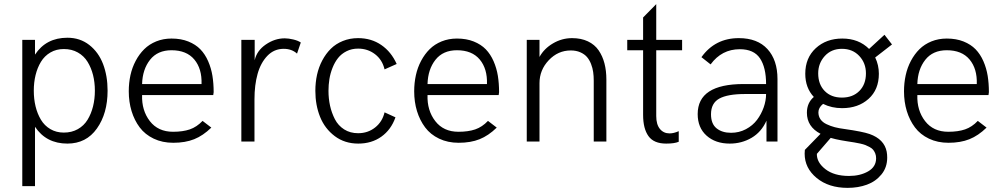

<svg xmlns="http://www.w3.org/2000/svg" viewBox="-20 -679 4811 921"><path d="M86.9 213.9V-487.8H147.9V-417Q201.2 -498 303.2 -498Q363.8 -498 408.2 -463.4Q452.6 -428.7 474.4 -371.8Q496.1 -314.9 496.1 -244.1Q496.1 -134.8 444.8 -62.5Q393.6 9.8 303.2 9.8Q201.7 9.8 147.9 -70.8V213.9ZM286.1 -43Q324.2 -43 353.5 -59.6Q382.8 -76.2 400.1 -104.7Q417.5 -133.3 426.3 -168.7Q435.1 -204.1 435.1 -244.1Q435.1 -284.2 426.3 -319.1Q417.5 -354 400.1 -382.3Q382.8 -410.6 353.5 -427.2Q324.2 -443.8 286.1 -443.8Q250 -443.8 221.7 -427.2Q193.4 -410.6 176.3 -382.3Q159.2 -354 150.6 -318.8Q142.1 -283.7 142.1 -244.1Q142.1 -204.1 150.6 -168.7Q159.2 -133.3 176.3 -104.7Q193.4 -76.2 221.7 -59.6Q250 -43 286.1 -43Z M811 5.9Q758.8 5.9 717.3 -13.9Q675.8 -33.7 650.1 -67.9Q624.5 -102.1 611.1 -146.2Q597.7 -190.4 597.7 -241.2Q597.7 -281.2 605.7 -318.1Q613.8 -355 630.9 -387.2Q647.9 -419.4 671.9 -443.1Q695.8 -466.8 729.5 -480.5Q763.2 -494.1 802.7 -494.1Q848.1 -494.1 883.3 -480Q918.5 -465.8 941.2 -442.4Q963.9 -418.9 978.5 -385.3Q993.2 -351.6 999 -315.2Q1004.9 -278.8 1004.9 -236.8L1002.9 -223.1H661.6Q659.2 -149.4 698.7 -98.1Q738.3 -46.9 810.1 -46.9Q856.9 -46.9 890.4 -58.3Q923.8 -69.8 951.7 -99.1L993.7 -66.9Q954.1 -28.3 911.4 -11.2Q868.7 5.9 811 5.9ZM661.6 -275.9H946.8Q949.2 -349.1 912.1 -393.6Q875 -438 802.7 -438Q735.8 -438 699.7 -392.1Q663.6 -346.2 661.6 -275.9Z M1137.7 0V-487.8H1201.7V-390.1Q1211.9 -436 1255.1 -465.6Q1298.3 -495.1 1345.7 -495.1Q1364.3 -495.1 1386.7 -489.7Q1409.2 -484.4 1422.9 -475.1L1404.8 -421.9Q1379.4 -444.8 1340.8 -444.8Q1294.9 -444.8 1262.7 -411.4Q1230.5 -377.9 1215.6 -324.5Q1200.7 -271 1200.7 -203.1V0Z M1698.7 9.8Q1633.3 9.8 1585.7 -26.1Q1538.1 -62 1515.4 -118.4Q1492.7 -174.8 1492.7 -243.2Q1492.7 -283.2 1500.7 -320.1Q1508.8 -356.9 1525.9 -389.2Q1543 -421.4 1566.9 -445.1Q1590.8 -468.8 1624.5 -482.4Q1658.2 -496.1 1697.8 -496.1Q1761.2 -496.1 1809.1 -463.1Q1856.9 -430.2 1882.8 -372.1L1824.7 -346.2Q1814 -392.1 1779.1 -418.9Q1744.1 -445.8 1697.8 -445.8Q1667 -445.8 1642.3 -433.3Q1617.7 -420.9 1601.8 -400.9Q1585.9 -380.9 1575.2 -354Q1564.5 -327.1 1560.1 -299.6Q1555.7 -272 1555.7 -243.2Q1555.7 -206.1 1563.2 -171.9Q1570.8 -137.7 1586.4 -107.2Q1602.1 -76.7 1630.9 -58.3Q1659.7 -40 1697.8 -40Q1744.6 -40 1779.3 -67.4Q1814 -94.7 1824.7 -140.1L1877 -116.2Q1856 -56.6 1809.3 -23.4Q1762.7 9.8 1698.7 9.8Z M2180.2 5.9Q2127.9 5.9 2086.4 -13.9Q2044.9 -33.7 2019.3 -67.9Q1993.7 -102.1 1980.2 -146.2Q1966.8 -190.4 1966.8 -241.2Q1966.8 -281.2 1974.9 -318.1Q1982.9 -355 2000 -387.2Q2017.1 -419.4 2041 -443.1Q2064.9 -466.8 2098.6 -480.5Q2132.3 -494.1 2171.9 -494.1Q2217.3 -494.1 2252.4 -480Q2287.6 -465.8 2310.3 -442.4Q2333 -418.9 2347.7 -385.3Q2362.3 -351.6 2368.2 -315.2Q2374 -278.8 2374 -236.8L2372.1 -223.1H2030.8Q2028.3 -149.4 2067.9 -98.1Q2107.4 -46.9 2179.2 -46.9Q2226.1 -46.9 2259.5 -58.3Q2293 -69.8 2320.8 -99.1L2362.8 -66.9Q2323.2 -28.3 2280.5 -11.2Q2237.8 5.9 2180.2 5.9ZM2030.8 -275.9H2315.9Q2318.4 -349.1 2281.2 -393.6Q2244.1 -438 2171.9 -438Q2105 -438 2068.8 -392.1Q2032.7 -346.2 2030.8 -275.9Z M2506.8 0V-487.8H2567.9V-405.8Q2589.8 -445.8 2632.6 -470.9Q2675.3 -496.1 2724.1 -496.1Q2767.6 -496.1 2800 -480.7Q2832.5 -465.3 2851.6 -437.5Q2870.6 -409.7 2879.6 -374.8Q2888.7 -339.8 2888.7 -296.9V0H2828.1V-292Q2828.1 -314 2825.4 -333.3Q2822.8 -352.5 2815.2 -372.1Q2807.6 -391.6 2795.7 -405.5Q2783.7 -419.4 2763.7 -428.2Q2743.7 -437 2717.8 -437Q2656.7 -437 2612.3 -390.1Q2567.9 -343.3 2567.9 -279.8V0Z M3175.8 9.8Q3116.2 9.8 3090.6 -26.1Q3064.9 -62 3064.9 -127.9V-438H2988.8V-487.8H3064.9V-595.2L3127.9 -659.2V-487.8H3252V-438H3127.9V-122.1Q3127.9 -82 3145.5 -60.5Q3163.1 -39.1 3191.9 -39.1Q3211.9 -39.1 3235.8 -49.8V1Q3215.8 9.8 3175.8 9.8Z M3480.5 9.8Q3412.1 9.8 3369.4 -28.3Q3326.7 -66.4 3326.7 -131.8Q3326.7 -275.9 3546.9 -275.9H3654.8Q3654.8 -355.5 3625.5 -399.2Q3596.2 -442.9 3528.8 -442.9Q3441.9 -442.9 3388.7 -370.1L3344.7 -404.8Q3410.2 -496.1 3523.9 -496.1Q3613.3 -496.1 3661.4 -443.6Q3709.5 -391.1 3709.5 -299.8V0H3656.7V-100.1Q3632.3 -45.4 3585 -17.8Q3537.6 9.8 3480.5 9.8ZM3486.8 -42Q3525.4 -42 3558.1 -59.3Q3590.8 -76.7 3611.3 -104Q3631.8 -131.3 3643.3 -163.8Q3654.8 -196.3 3654.8 -228H3553.7Q3470.2 -228 3430.4 -206.1Q3390.6 -184.1 3390.6 -130.9Q3390.6 -85 3417.2 -63.5Q3443.8 -42 3486.8 -42Z M4031.7 -60.1Q4117.7 -47.9 4151.4 -36.1Q4221.7 -11.2 4233.4 48.8Q4235.8 62 4235.8 77.1Q4235.8 124 4208.3 157.7Q4180.7 191.4 4138.7 206.8Q4096.7 222.2 4045.9 222.2Q3955.1 222.2 3897.5 174.8Q3839.8 127.4 3839.8 58.1Q3839.8 46.9 3840.8 40L3916 -37.1Q3850.6 -71.3 3850.6 -138.2Q3850.6 -185.5 3883.8 -213.9Q3842.8 -257.8 3842.8 -325.2Q3842.8 -401.4 3893.1 -447.8Q3943.4 -494.1 4020.5 -494.1Q4099.1 -494.1 4148.9 -444.3L4222.7 -512.2L4258.8 -465.8L4178.2 -403.3Q4195.8 -366.7 4195.8 -325.2Q4195.8 -249 4146.2 -204.6Q4096.7 -160.2 4019.5 -160.2Q3969.2 -160.2 3928.2 -180.7Q3905.8 -162.6 3905.8 -140.1Q3905.8 -121.1 3915.8 -106.7Q3925.8 -92.3 3944.8 -83.3Q3963.9 -74.2 3984.4 -68.8Q4004.9 -63.5 4031.7 -60.1ZM4018.6 -444.8Q3967.8 -444.8 3936.3 -410.2Q3904.8 -375.5 3904.8 -327.1Q3904.8 -274.4 3935.8 -242.7Q3966.8 -210.9 4018.6 -210.9Q4070.8 -210.9 4102.3 -242.7Q4133.8 -274.4 4133.8 -327.1Q4133.8 -376.5 4101.8 -410.6Q4069.8 -444.8 4018.6 -444.8ZM4052.7 165Q4106 165 4144.3 143.1Q4182.6 121.1 4182.6 80.1Q4182.6 67.4 4178.5 57.1Q4174.3 46.9 4168.7 39.8Q4163.1 32.7 4151.9 26.6Q4140.6 20.5 4131.3 16.8Q4122.1 13.2 4105.5 9.5Q4088.9 5.9 4077.9 4.2Q4066.9 2.4 4046.6 -0.7Q4026.4 -3.9 4015.6 -5.9Q3988.3 -10.7 3964.8 -17.6L3898.4 59.1Q3897.5 100.1 3939.5 132.6Q3981.4 165 4052.7 165Z M4529.8 5.9Q4477.5 5.9 4436 -13.9Q4394.5 -33.7 4368.9 -67.9Q4343.3 -102.1 4329.8 -146.2Q4316.4 -190.4 4316.4 -241.2Q4316.4 -281.2 4324.5 -318.1Q4332.5 -355 4349.6 -387.2Q4366.7 -419.4 4390.6 -443.1Q4414.6 -466.8 4448.2 -480.5Q4481.9 -494.1 4521.5 -494.1Q4566.9 -494.1 4602.1 -480Q4637.2 -465.8 4659.9 -442.4Q4682.6 -418.9 4697.3 -385.3Q4711.9 -351.6 4717.8 -315.2Q4723.6 -278.8 4723.6 -236.8L4721.7 -223.1H4380.4Q4377.9 -149.4 4417.5 -98.1Q4457 -46.9 4528.8 -46.9Q4575.7 -46.9 4609.1 -58.3Q4642.6 -69.8 4670.4 -99.1L4712.4 -66.9Q4672.9 -28.3 4630.1 -11.2Q4587.4 5.9 4529.8 5.9ZM4380.4 -275.9H4665.5Q4668 -349.1 4630.9 -393.6Q4593.8 -438 4521.5 -438Q4454.6 -438 4418.5 -392.1Q4382.3 -346.2 4380.4 -275.9Z"/></svg>

Font: HK Grotesk Light
Style: Regular
Weight: 300
Designer: Alfredo Marco Pradil and Stefan Peev
Foundry: Hanken Design Co.
Version: Version 1.045;PS 001.045;hotconv 1.0.88;makeotf.lib2.5.64775